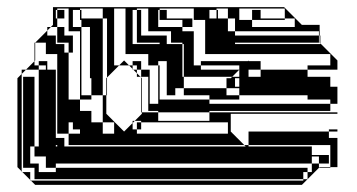

<svg xmlns="http://www.w3.org/2000/svg" viewBox="-20 -520 1003 540"><path d="M161 -468H141V-492H137V-468H141V-444H161V-432H173V-496H141V-492H161ZM781 -464H689V-492H713V-468H781ZM593 -468H589V-492H569V-468H621V-432H641V-420H877V-400H641V-396H881V-398L879 -400V-420H877V-432H641V-468H621V-496H589V-492H593ZM377 -444H365V-468H377V-464H397V-496H365V-492H377V-468H365V-492H353V-396H493V-324H497V-396H493V-400H449V-396H429V-400H365V-420H449V-400H461V-432H377V-420H365V-444H377V-432H397V-464H377ZM141 -304V-336H113V-324H109V-336H89V-348H113V-336H141V-368H79V-350L77 -348V-336H89V-324H137V-304ZM141 -272V-304H137V-272ZM141 -208V-240H137V-208ZM569 -180V-204H425V-208H397V-228H379V-204H425V-180ZM141 -176H137V-144H141ZM905 -156H929V-150H905ZM377 -156H365V-176H377ZM281 -252H279V-300L281 -302V-324H269V-252H279V-200L329 -150L353 -174V-180H359L353 -174V-156H365V-144H621V-176H377V-180H359L379 -200V-204H377V-302L375 -304H365V-314L355 -324H353V-326L343 -336H315L329 -350L343 -336H353V-326L355 -324H365V-314L375 -304H377V-302L379 -300H401V-276H397V-300H379V-276H401V-272H429V-252H497V-272H473V-252H449V-324H429V-304H425V-336H377V-324H365V-336H353V-348H377V-336H397V-368H333V-496H301V-336H315L281 -302ZM173 -144H137V-132H161V-112H173ZM161 -108H141V-112H137V-108H671L667 -112H161ZM857 -36V-60H137V-48H845V-36ZM845 -16V-36H833V-16ZM65 -84V-80H77V-108H45V-304H77V-108H89V-180H137V-176H141V-208H137V-180H89V-252H137V-240H141V-272H137V-252H89V-324H53L77 -348V-400H79V-368H109V-400H79L113 -434V-444H123L113 -434V-420H137V-396H161V-372H173V-240H205V-208H237V-176H269V-144H301V-176H269V-240H205V-400H185V-396H173V-400H141V-420H185V-400H205V-432H161V-420H141V-444H123L129 -450V-500H779L829 -450H879V-420H881V-398L929 -350V-324H845V-336H909V-368H557V-464H521V-444H493V-464H429V-468H521V-464H525V-496H429V-492H449V-468H429V-492H425V-444H493V-432H525V-336H545V-324H653L633 -304H653V-336H545V-348H677L679 -350V-348H713V-324H679V-304H713V-324H845V-304H909V-276H929V-228H909V-240H845V-252H653V-272H617V-300H641V-276H653V-300H629L633 -304H497V-324H449V-348H425V-336H429V-324H493V-304H497V-272H617V-252H653V-240H569V-252H429V-240H425V-272H401V-252H397V-276H379V-252H401V-240H569V-228H909V-208H569V-204H929V-200H629V-150L667 -112H679V-108H857V-84H905V-80H909V-112H679V-150H905V-132H929V-50H909V-48H877L879 -50H909V-80H905V-60H877V-80H857V-60H877V-48L829 0H79L67 -12H65V-14L43 -36H41V-38L29 -50V-300L41 -312V-324H53L41 -312V-38L43 -36H65V-14L67 -12H833V-16H77V-36H137V-48H89V-36H77V-48H45V-60H89V-48H109V-80H65V-60H45V-84ZM809 -444V-468H781V-496H653V-464H689V-444ZM281 -324V-396H269V-324ZM185 -372H173V-396H185ZM401 -300H397V-304H377V-324H401V-304H429V-272H425V-304H401ZM401 -228H397V-252H379V-228H425V-240H401ZM281 -396V-468H269V-496H205V-492H209V-468H205V-492H185V-444H209V-252H237V-240H269V-252H237V-300H233V-444H209V-464H205V-468H269V-396ZM173 -176V-144H205V-156H185V-176ZM65 -84V-108H45V-84Z"/></svg>

Font: Rubik Broken Fax
Style: Regular
Weight: 400
Designer: Hubert and Fischer, NaN
Foundry: Hubert and Fischer, NaN
Version: Version 2.201